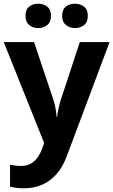

<svg xmlns="http://www.w3.org/2000/svg" viewBox="-20 -772 609 1032"><path d="M0 -546H163L266 -239Q271 -224 274.5 -209Q278 -194 280.5 -178Q283 -162 284 -144H287Q290 -170 295.5 -193.5Q301 -217 308 -239L409 -546H569L338 70Q317 126 283.5 164Q250 202 206 221Q162 240 110 240Q85 240 66.5 237.5Q48 235 34 232V114Q45 116 60.5 118Q76 120 93 120Q124 120 146.5 107Q169 94 184 71.5Q199 49 208 23L217 -4ZM117 -686Q117 -721 137 -736.5Q157 -752 185 -752Q213 -752 233.5 -736.5Q254 -721 254 -686Q254 -653 233.5 -637Q213 -621 185 -621Q157 -621 137 -637.5Q117 -654 117 -686ZM314 -686Q314 -721 334 -736.5Q354 -752 383 -752Q411 -752 431.5 -736.5Q452 -721 452 -686Q452 -653 431.5 -637Q411 -621 383 -621Q355 -621 334.5 -637.5Q314 -654 314 -686Z"/></svg>

Font: Noto Sans Armenian
Style: Bold
Weight: 700
Version: Version 2.007